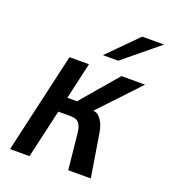

<svg xmlns="http://www.w3.org/2000/svg" viewBox="-128 -784 776 878"><g transform="rotate(20 260.0 -345.0)"><path d="M273.9 -548.8 413.6 -689.9H520L348.1 -548.8ZM21.5 0 133.3 -487.8H228L187.5 -310.1H234.4L386.2 -487.8H501L319.3 -294.9Q335.9 -294.9 349.6 -280.3Q363.3 -265.6 370.1 -248.3Q377 -231 379.9 -212.9L414.6 0H304.7L286.6 -177.7Q282.7 -208.5 270.3 -222.4Q257.8 -236.3 230 -236.3H170.4L116.2 0Z"/></g></svg>

Font: HK Grotesk Medium Italic
Style: Regular
Weight: 500
Italic angle: -13°
Designer: Alfredo Marco Pradil and Stefan Peev
Foundry: Hanken Design Co.
Version: Version 1.000;PS 001.000;hotconv 1.0.88;makeotf.lib2.5.64775